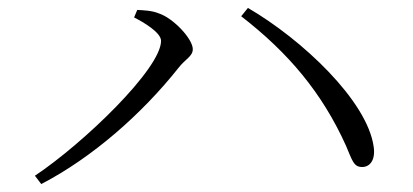

<svg xmlns="http://www.w3.org/2000/svg" viewBox="-20 -589 1040 484"><path d="M68 -146 84 -125C213 -192 338 -302 430 -418C447 -440 466 -447 466 -465C466 -491 417 -543 381 -555C362 -563 340 -563 326 -564L318 -545C342 -533 386 -507 386 -486C386 -416 191 -228 68 -146ZM893 -168C912 -168 927 -185 922 -219C906 -335 741 -490 605 -569L588 -548C707 -456 792 -355 852 -222C868 -185 871 -168 893 -168Z"/></svg>

Font: Source Han Serif CN Light
Style: Regular
Weight: 300
Designer: Ryoko NISHIZUKA 西塚涼子 (kana & ideographs); Frank Grießhammer (Latin, Greek & Cyrillic); Wenlong ZHANG 张文龙 (bopomofo); San
Foundry: Adobe
Version: Version 2.003;hotconv 1.1.1;makeotfexe 2.6.0